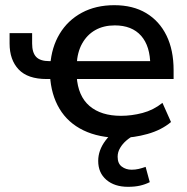

<svg xmlns="http://www.w3.org/2000/svg" viewBox="-20 -523 720 741"><path d="M445 9Q362 9 302 -20Q242 -49 209.5 -103.5Q177 -158 173 -232L187 -218H160Q87 -218 52 -255Q17 -292 17 -355V-395H104V-355Q104 -320 119.5 -303.5Q135 -287 171 -287H190L174 -272Q179 -341 210.5 -393Q242 -445 296 -474Q350 -503 421 -503Q493 -503 544 -472.5Q595 -442 622.5 -386Q650 -330 650 -252V-218H266L276 -228Q281 -152 325.5 -114Q370 -76 447 -76Q488 -76 530 -87Q572 -98 607 -126L640 -52Q603 -21 549.5 -6Q496 9 445 9ZM423 -425Q380 -425 348 -407Q316 -389 297 -355Q278 -321 276 -273L266 -287H577L560 -270Q560 -345 524.5 -385Q489 -425 423 -425ZM474 198Q422 198 390.5 171Q359 144 359 98Q359 57 387 19.5Q415 -18 460 -40L497 0Q482 7 467.5 19.5Q453 32 443.5 48Q434 64 434 82Q434 108 450 120Q466 132 488 132Q502 132 515 129Q528 126 542 121L558 180Q540 189 520 193.5Q500 198 474 198Z"/></svg>

Font: Nunito Sans 9pt SemiBold
Style: Regular
Weight: 600
Version: Version 3.101;gftools[0.9.27]